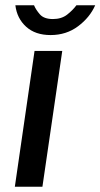

<svg xmlns="http://www.w3.org/2000/svg" viewBox="-20 -711 382 731"><path d="M36.5 0 111.5 -517H217L141.5 0ZM172.5 -577.5Q114.5 -577.5 79.5 -609.2Q44.5 -641 38.5 -691H109.5Q116.5 -674 132 -656.2Q147.5 -638.5 181.5 -638.5Q214 -638.5 235.5 -655.2Q257 -672 271 -691H342.5Q322 -644.5 277.2 -611Q232.5 -577.5 172.5 -577.5Z"/></svg>

Font: Public Sans Medium
Style: Italic
Weight: 500
Italic angle: -8°
Designer: The Public Sans project authors (U.S. Web Design System). Libre Franklin designed by Pablo Impallari and Rodrigo Fuenzal
Version: Version 1.007; ttfautohint (v1.8.1) -l 8 -r 50 -G 200 -x 14 